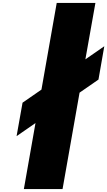

<svg xmlns="http://www.w3.org/2000/svg" viewBox="-20 -1300 737 1320"><path d="M144 0H410L527 -663L657 -753L697 -982L567 -892L636 -1280H370L265 -684L135 -594L94 -364L224 -454Z"/></svg>

Font: Hussar Dziwak
Style: Kur
Weight: 400
Version: Version 1.022